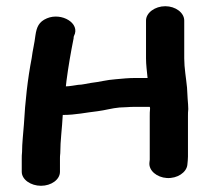

<svg xmlns="http://www.w3.org/2000/svg" viewBox="-20 -654 675 618"><path d="M450 -588V-466C450 -446 453 -423 455 -403H417C394 -403 375 -401 353 -399C323 -397 300 -390 272 -387C258 -385 245 -381 232 -381C224 -380 204 -376 192 -376L194 -394C200 -440 208 -486 217 -531C217 -534 217 -536 218 -538C240 -579 178 -615 131 -595C105 -584 98 -567 94 -540C91 -514 85 -492 82 -467C69 -400 61 -327 57 -254C55 -226 51 -193 51 -165C50 -157 50 -149 50 -143V-101C50 -76 79 -56 112 -56C145 -56 173 -76 173 -101V-143C173 -148 173 -154 174 -161C174 -202 180 -242 182 -284C224 -284 257 -292 294 -296C318 -299 341 -306 365 -308L387 -309C398 -310 406 -310 417 -310H462C463 -308 463 -306 463 -304C462 -296 462 -288 462 -280V-140L461 -131C458 -105 485 -83 517 -81C551 -79 580 -99 583 -123C584 -130 585 -145 585 -150V-280C585 -288 585 -295 586 -303C586 -312 585 -323 584 -336L582 -372C579 -403 573 -435 573 -466V-588C573 -613 545 -634 512 -634C479 -634 450 -613 450 -588Z"/></svg>

Font: Blanket
Style: Sik
Weight: 700
Foundry: Cannot Into Space Fonts
Version: Version 0.9